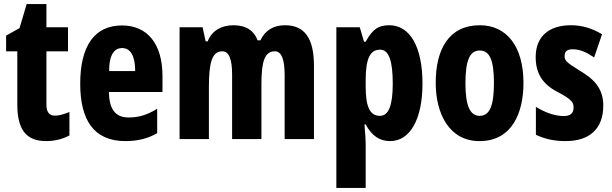

<svg xmlns="http://www.w3.org/2000/svg" viewBox="-20 -683 3006 943"><path d="M250 -115C221 -115 208 -133 208 -170V-431H314V-549H208V-663H111L76 -545L10 -508V-431H65V-171C65 -49 106 10 207 10C248 10 289 0 321 -18V-133C294 -122 271 -115 250 -115Z M579 -558C444 -558 374 -457 374 -272C374 -94 440 10 596 10C655 10 706 -2 752 -29V-149C702 -118 661 -106 612 -106C548 -106 516 -145 515 -231H778V-310C778 -465 706 -558 579 -558ZM580 -447C621 -447 644 -408 644 -334H516C516 -417 543 -447 580 -447Z M1380 -559C1324 -559 1283 -535 1259 -485H1245C1229 -530 1191 -559 1127 -559C1072 -559 1022 -536 1000 -480H990L975 -549H862V0H1006V-255C1006 -375 1021 -431 1072 -431C1105 -431 1120 -392 1120 -316V0H1264V-271C1264 -381 1280 -431 1330 -431C1363 -431 1378 -390 1378 -315V0H1522V-360C1522 -495 1476 -559 1380 -559Z M1892 -559C1844 -559 1811 -544 1776 -478H1768L1747 -549H1632V240H1776V22C1776 5 1774 -25 1770 -72H1776C1806 -15 1846 10 1896 10C1994 10 2055 -97 2055 -273C2055 -454 1993 -559 1892 -559ZM1847 -439C1890 -439 1909 -384 1909 -272C1909 -166 1889 -114 1846 -114C1797 -114 1776 -158 1776 -258V-287C1776 -395 1797 -439 1847 -439Z M2551 -276C2551 -458 2466 -559 2337 -559C2183 -559 2120 -439 2120 -276C2120 -125 2186 10 2335 10C2495 10 2551 -129 2551 -276ZM2266 -274C2266 -386 2287 -435 2336 -435C2386 -435 2406 -385 2406 -276C2406 -166 2386 -114 2336 -114C2287 -114 2266 -167 2266 -274Z M2943 -165C2943 -252 2893 -297 2829 -335C2760 -377 2753 -387 2753 -408C2753 -431 2766 -441 2792 -441C2834 -441 2864 -423 2898 -401L2937 -515C2885 -545 2838 -559 2784 -559C2674 -559 2611 -502 2611 -403C2611 -322 2645 -270 2717 -232C2795 -192 2797 -176 2797 -154C2797 -127 2781 -113 2749 -113C2699 -113 2650 -135 2612 -158V-21C2659 1 2705 10 2758 10C2872 10 2943 -47 2943 -165Z"/></svg>

Font: Noto Sans Gurmukhi UI ExtraCondensed ExtraBold
Style: Regular
Weight: 800
Width: 2
Designer: Jelle Bosma - Monotype Design Team
Foundry: Monotype Imaging Inc.
Version: Version 2.004